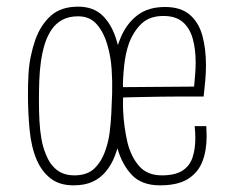

<svg xmlns="http://www.w3.org/2000/svg" viewBox="-20 -547 689 577"><path d="M201 10Q159 10 132.5 -10.5Q106 -31 91 -65Q74 -104 69 -156.5Q64 -209 64 -264Q64 -294 65.5 -322.5Q67 -351 72.5 -377.5Q78 -404 86 -427Q102 -472 132.5 -499.5Q163 -527 215 -527Q262 -527 290 -498.5Q318 -470 331 -423Q342 -389 346 -348Q350 -307 350 -263Q350 -211 345 -163.5Q340 -116 325 -78Q315 -52 298 -31.5Q281 -11 257.5 -0.5Q234 10 201 10ZM204 -20Q243 -20 265 -42Q287 -64 298 -99Q306 -122 309.5 -149Q313 -176 314.5 -206Q316 -236 317 -267Q318 -302 315.5 -339Q313 -376 304 -407Q294 -446 272.5 -472Q251 -498 215 -498Q187 -498 167.5 -487.5Q148 -477 135 -458Q122 -439 114 -413Q107 -390 103 -362Q99 -334 98 -304Q97 -274 97 -244Q97 -214 98.5 -184.5Q100 -155 104.5 -129.5Q109 -104 118 -83Q129 -54 150 -37Q171 -20 204 -20ZM461 10Q406 10 376.5 -21Q347 -52 333 -101Q323 -138 320 -181.5Q317 -225 317 -272Q317 -318 323 -361Q329 -404 344 -437Q362 -478 394 -502Q426 -526 476 -526Q523 -526 550 -503Q577 -480 588 -440.5Q599 -401 599 -351Q599 -329 597 -305.5Q595 -282 592 -257L563 -284Q565 -304 566.5 -323Q568 -342 568 -359Q568 -400 559 -431.5Q550 -463 529 -481Q508 -499 471 -499Q430 -499 406 -476.5Q382 -454 368 -418Q357 -387 353 -348.5Q349 -310 349 -271Q349 -243 350 -216.5Q351 -190 354.5 -165.5Q358 -141 363 -119Q374 -75 398.5 -47.5Q423 -20 466 -20Q506 -20 528 -34Q550 -48 558.5 -73.5Q567 -99 567 -132Q567 -140 566.5 -149.5Q566 -159 565 -168H600Q600 -161 600.5 -153.5Q601 -146 601 -138Q601 -94 588 -61Q575 -28 544.5 -9Q514 10 461 10ZM333 -253V-285L594 -287L592 -257Q561 -257 528.5 -257Q496 -257 466 -256.5Q436 -256 409.5 -255.5Q383 -255 363 -254.5Q343 -254 333 -253Z"/></svg>

Font: Truculenta Thin
Style: Regular
Weight: 250
Version: Version 1.002